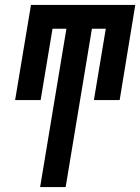

<svg xmlns="http://www.w3.org/2000/svg" viewBox="-20 -755 566 775"><path d="M142 0 248 -639H192L144 -351H41L105 -735H526L463 -351H359L407 -639H351L245 0Z"/></svg>

Font: Iosevka SS04 Oblique
Style: Bold
Weight: 700
Italic angle: -9°
Monospace: yes
Designer: Belleve Invis
Foundry: Belleve Invis
Version: Version 19.0.0; ttfautohint (v1.8.4)